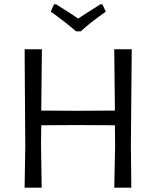

<svg xmlns="http://www.w3.org/2000/svg" viewBox="-20 -869 724 889"><path d="M586 -200 588 0H509L513 -193L512 -289L334 -290L171 -289L170 -200L173 0H94L97 -193L94 -641H174L171 -357L341 -356L512 -357L509 -641H590ZM470 -815Q397 -764 354 -724H332Q280 -769 215 -815L230 -849H240Q303 -810 342 -783Q368 -801 445 -849H454Z"/></svg>

Font: Alegreya Sans
Style: Regular
Weight: 400
Designer: Juan Pablo del Peral
Foundry: Huerta Tipografica
Version: Version 2.008; ttfautohint (v1.6)